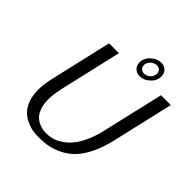

<svg xmlns="http://www.w3.org/2000/svg" viewBox="-223 -1002 1172 1172"><g transform="rotate(45 362.5 -416.0)"><path d="M85.9 0ZM640.1 -700.2H725.1L631.8 -297.9Q614.7 -225.1 587.6 -170.2Q560.5 -115.2 528.8 -81.5Q497.1 -47.9 456.8 -26.9Q416.5 -5.9 377.2 2Q337.9 9.8 292 9.8Q262.7 9.8 235.8 4.4Q209 -1 180.9 -15.1Q152.8 -29.3 132.3 -51.5Q111.8 -73.7 98.9 -110.4Q85.9 -147 85.9 -193.8Q85.9 -239.3 99.1 -297.9L191.9 -700.2H276.9L184.1 -297.9Q170.9 -237.8 170.9 -195.8Q170.9 -158.7 180.2 -129.9Q189.5 -101.1 203.4 -84.5Q217.3 -67.9 236.3 -57.6Q255.4 -47.4 272.9 -43.7Q290.5 -40 309.1 -40Q334 -40 358.4 -46.4Q382.8 -52.7 411.4 -70.6Q439.9 -88.4 464.1 -116.2Q488.3 -144 510.5 -190.7Q532.7 -237.3 546.9 -297.9ZM494.1 -812Q473.6 -812 454.8 -795.9Q436 -779.8 436 -756.3Q436 -741.2 446.5 -730.7Q457 -720.2 473.1 -720.2Q493.7 -720.2 512 -736.3Q530.3 -752.4 530.3 -775.9Q530.3 -791 520.3 -801.5Q510.3 -812 494.1 -812ZM405.3 -749Q405.3 -786.6 435.8 -814.5Q466.3 -842.3 501 -842.3Q527.8 -842.3 544.4 -825.7Q561 -809.1 561 -783.2Q561 -745.6 531 -717.8Q501 -689.9 466.3 -689.9Q439.5 -689.9 422.4 -706.5Q405.3 -723.1 405.3 -749Z"/></g></svg>

Font: Pfennig
Style: Italic
Weight: 500
Italic angle: -13°
Version: Version 20120410 ; ttfautohint (v0.8)